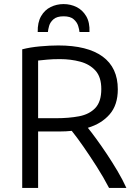

<svg xmlns="http://www.w3.org/2000/svg" viewBox="-20 -922 664 942"><path d="M89 0V-680Q127 -690 176 -694.5Q225 -699 266 -699Q409 -699 483.5 -644.5Q558 -590 558 -484Q558 -407 518 -361Q478 -315 411 -295Q428 -274 452.5 -240.5Q477 -207 504 -166.5Q531 -126 556.5 -83Q582 -40 600 0H515Q488 -52 454.5 -104.5Q421 -157 389 -203Q357 -249 332 -280Q304 -277 275 -277H167V0ZM167 -342H255Q318 -342 368 -351.5Q418 -361 447.5 -392Q477 -423 477 -485Q477 -544 448.5 -575.5Q420 -607 373.5 -619.5Q327 -632 274 -632Q239 -632 212 -629.5Q185 -627 167 -625ZM165 -765Q164 -812 181.5 -842.5Q199 -873 228.5 -887.5Q258 -902 292 -902Q326 -902 355.5 -887.5Q385 -873 403 -842.5Q421 -812 419 -765H370Q369 -777 363.5 -795Q358 -813 341.5 -827.5Q325 -842 292 -842Q259 -842 242.5 -827.5Q226 -813 221 -795Q216 -777 215 -765Z"/></svg>

Font: Ubuntu Sans
Style: Regular
Weight: 400
Designer: Dalton Maag Ltd
Foundry: Dalton Maag Ltd
Version: Version 1.006; ttfautohint (v1.8.4.7-5d5b)